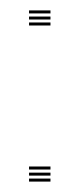

<svg xmlns="http://www.w3.org/2000/svg" viewBox="-20 -349 153 369"><path d="M35.8 -300V-305.8H77V-300ZM35.8 -323.2V-329H77V-323.2ZM35.8 -311.5V-317.2H77V-311.5ZM35.8 0V-5.8H77V0ZM35.8 -23.2V-29H77V-23.2ZM35.8 -11.5V-17.2H77V-11.5Z"/></svg>

Font: Big Shoulders Inline Display ExtraLight
Style: Regular
Weight: 250
Version: Version 2.002